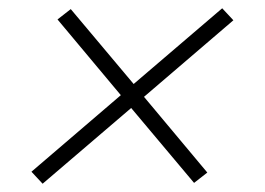

<svg xmlns="http://www.w3.org/2000/svg" viewBox="-20 -572 640 464"><path d="M83 -128 56 -157 272 -342 119 -525 151 -550 303 -369 517 -552 544 -523 328 -338 481 -155 449 -130 297 -311Z"/></svg>

Font: Iosevka Curly Slab XLtExObl
Style: Regular
Weight: 200
Width: 7
Italic angle: -9°
Monospace: yes
Designer: Belleve Invis
Foundry: Belleve Invis
Version: Version 11.0.0; ttfautohint (v1.8.3)